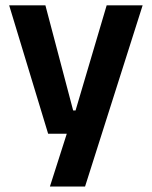

<svg xmlns="http://www.w3.org/2000/svg" viewBox="-20 -510 555 702"><path d="M316 -106 247.5 -76.5 370 -490.5H501.5L291 172H162.5L239.5 -69L299 -21H156L13.5 -490.5H146L247.5 -106Z"/></svg>

Font: Anek Gurmukhi Medium SemiBold
Style: Regular
Weight: 600
Version: Version 1.003